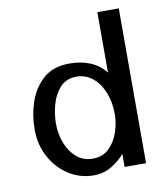

<svg xmlns="http://www.w3.org/2000/svg" viewBox="-75 -691 669 767"><g transform="rotate(-10 259.5 -308.0)"><path d="M369.1 -213.9Q369.1 -179.7 356.9 -142.6Q344.7 -105.5 318.8 -80.1Q293 -54.7 252 -54.7Q213.9 -54.7 187 -77.6Q160.2 -100.6 145.5 -137.7Q130.9 -174.8 130.9 -217.8Q130.9 -254.9 141.6 -294.4Q152.3 -334 177.2 -361.3Q202.1 -388.7 244.1 -388.7Q281.2 -388.7 309.6 -365.2Q337.9 -341.8 353.5 -302.2Q369.1 -262.7 369.1 -213.9ZM458 0V-627.9H371.1V-382.8Q345.7 -415 308.6 -430.2Q271.5 -445.3 225.6 -445.3Q160.2 -445.3 120.1 -410.6Q80.1 -376 61.5 -321.8Q43 -267.6 43 -210Q43 -147.5 70.3 -97.2Q97.7 -46.9 143.6 -17.6Q189.5 11.7 245.1 11.7Q285.2 11.7 317.4 -7.8Q349.6 -27.3 371.1 -52.7V0Z"/></g></svg>

Font: Namkio Khamti Book
Style: Regular
Weight: 500
Designer: Debbi Hosken
Foundry: SIL International
Version: Version 3.917